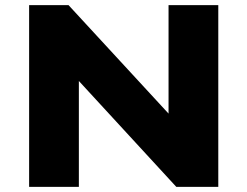

<svg xmlns="http://www.w3.org/2000/svg" viewBox="-20 -725 960 745"><path d="M93 0V-705H246L637 -281H634V-705H827V0H664L283 -414H286V0Z"/></svg>

Font: Nunito Sans 7pt SemiExpanded Black
Style: Regular
Weight: 900
Width: 6
Designer: Vernon Adams
Foundry: Vernon Adams
Version: Version 3.101;gftools[0.9.27]